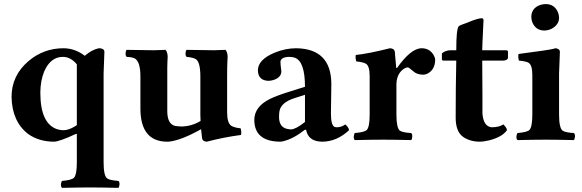

<svg xmlns="http://www.w3.org/2000/svg" viewBox="-20 -678 2824 932"><path d="M482.9 109.9Q482.9 174.8 500 188Q512.7 197.3 555.2 200.2Q563.5 208.5 558.1 227.5Q556.6 231.9 555.2 233.9Q468.8 231.9 418 231.9Q364.3 231.9 280.8 233.9Q272.5 225.6 277.8 206.5Q279.3 202.1 280.8 200.2Q329.1 196.3 339.8 184.1Q353 168 353 109.9V-27.8H348.1Q267.6 9.8 241.2 9.8Q168.9 9.3 116.2 -27.8Q38.1 -88.9 36.1 -208Q36.1 -311.5 118.7 -381.8Q192.4 -443.8 288.1 -443.8Q344.2 -443.4 391.6 -407.2Q424.8 -436 458 -443.4Q461.9 -443.8 463.9 -443.8Q485.8 -442.4 486.8 -426.8Q486.8 -425.3 482.9 -321.3ZM353 -70.8V-365.7Q322.8 -401.9 285.2 -401.9Q225.1 -401.9 194.3 -330.6Q176.3 -286.1 175.8 -229Q175.8 -75.2 260.3 -49.8Q273.9 -45.9 288.1 -45.9Q313 -45.9 344.2 -64.9Q349.6 -68.4 353 -70.8Z M1082.5 -132.8Q1082.5 -80.1 1103.5 -66.9Q1118.2 -58.1 1147.9 -55.2Q1153.3 -37.1 1149.9 -22.9Q1064.9 -11.7 983.9 9.8Q962.9 8.3 960.9 -6.8Q960.9 -8.3 956.1 -50.8Q858.4 3.9 798.3 9.8Q793.5 10.3 789.6 9.8Q662.1 7.8 661.6 -149.9V-306.2Q661.6 -380.9 632.8 -395Q619.6 -400.9 594.7 -401.9Q586.4 -410.2 591.3 -429.7Q592.8 -434.1 594.7 -436Q681.2 -434.1 726.6 -434.1Q748.5 -434.1 783.7 -436Q793.5 -424.8 793.9 -401.9Q793.9 -393.6 793 -384.3Q791.5 -358.9 792 -306.2V-139.2Q792 -76.2 829.6 -66.9Q841.8 -64.5 861.8 -64Q910.6 -64.9 953.6 -90.8Q952.6 -107.4 952.6 -120.6V-306.2Q952.6 -375.5 931.2 -390.6Q918 -398.9 885.7 -401.9Q877.4 -410.2 882.3 -429.7Q883.8 -434.1 885.7 -436Q972.2 -434.1 1017.6 -434.1Q1038.1 -434.1 1074.7 -436Q1084.5 -424.8 1085 -401.9Q1085 -393.6 1084 -384.3Q1082.5 -358.9 1082.5 -306.2Z M1465.8 -48.3 1459.5 -47.9Q1405.3 -4.9 1356 7.3Q1346.2 9.8 1339.4 9.8Q1215.3 8.3 1214.4 -95.2Q1214.4 -160.2 1290.5 -197.8Q1324.2 -214.4 1393.6 -235.8L1460.4 -256.8Q1460.4 -382.3 1409.2 -398.4Q1397.9 -401.9 1383.3 -401.9Q1344.7 -400.9 1341.3 -379.4Q1341.3 -365.7 1345.7 -332Q1345.7 -304.7 1313 -291.5Q1298.8 -286.1 1283.7 -285.6Q1232.9 -287.1 1231.9 -336.4Q1231.9 -388.2 1312 -421.9Q1365.2 -443.8 1417.5 -443.8Q1587.4 -441.4 1588.4 -271L1586.4 -127Q1586.4 -68.4 1605 -61.5Q1609.9 -60.1 1614.3 -60.1Q1638.7 -60.5 1656.2 -74.2Q1673.8 -58.1 1674.3 -45.9Q1614.3 9.8 1543.5 9.8Q1476.1 8.8 1465.8 -48.3ZM1460.4 -217.8 1408.2 -201.2Q1345.2 -180.7 1336.9 -140.1Q1334.5 -128.4 1334.5 -109.9Q1334.5 -56.2 1382.3 -50.8Q1387.7 -50.3 1392.6 -49.8Q1416.5 -50.8 1460.4 -85.9Z M1904.3 -268.1V-122.1Q1904.3 -57.1 1920.9 -43.9Q1933.6 -34.7 1976.1 -32.2Q1984.4 -23.9 1979.5 -4.4Q1978 0 1976.1 2Q1889.6 0 1839.4 0Q1786.1 0 1703.1 2H1702.1Q1693.8 -6.3 1699.2 -25.4Q1700.7 -29.8 1702.1 -32.2Q1750.5 -36.1 1761.2 -47.9Q1774.4 -64 1774.4 -122.1V-309.1Q1774.4 -357.4 1756.3 -368.7Q1742.7 -376.5 1709.5 -379.9Q1704.1 -397.5 1707 -411.1Q1766.1 -417 1873 -443.8Q1893.6 -442.9 1896.5 -426.8Q1896.5 -425.8 1903.3 -348.1H1907.2Q1974.6 -443.4 2026.4 -443.8Q2064.5 -443.8 2084.5 -411.6Q2091.8 -398.9 2092.3 -388.2Q2092.3 -343.3 2059.1 -322.8Q2046.9 -315.9 2034.7 -315.4Q2002.9 -315.9 1986.3 -332Q1964.8 -350.1 1960 -351.1Q1944.8 -350.1 1928.2 -334Q1904.8 -309.6 1904.3 -268.1Z M2167 -434.1H2194.8Q2194.8 -534.7 2206.1 -549.8Q2210 -555.2 2249.5 -568.4Q2255.4 -570.3 2258.8 -572.3Q2297.9 -588.4 2319.3 -589.8Q2326.2 -587.9 2327.1 -581.1Q2327.1 -579.1 2321.8 -467.8L2320.8 -434.1H2438Q2444.8 -432.6 2445.8 -428.2V-397Q2444.3 -384.8 2421.9 -383.8H2320.8Q2320.8 -325.2 2321.8 -213.9Q2322.3 -147.5 2321.8 -127Q2326.7 -64.5 2366.2 -60.1Q2404.8 -60.5 2422.9 -74.2Q2440.4 -58.1 2440.9 -45.9Q2417.5 -12.7 2354 3.4Q2328.1 9.8 2305.2 9.8Q2254.9 8.3 2222.2 -18.1Q2192.4 -44.4 2191.9 -105Q2191.9 -252.9 2194.8 -383.8H2129.9Q2125.5 -385.7 2125 -390.1V-418.9Q2142.6 -433.6 2167 -434.1Z M2693.8 -122.1Q2693.8 -57.1 2710.9 -43.9Q2723.6 -34.7 2766.1 -32.2Q2774.4 -23.9 2769 -4.4Q2767.6 0 2766.1 2Q2679.7 0 2628.9 0Q2575.7 0 2492.7 2H2491.7Q2483.4 -6.3 2488.8 -25.4Q2490.2 -29.8 2491.7 -32.2Q2540 -36.1 2550.8 -47.9Q2564 -64 2564 -122.1V-314Q2564 -361.3 2546.4 -373Q2533.2 -380.9 2499 -383.8Q2493.7 -401.9 2497.1 -416Q2647.9 -435.5 2668 -441.4Q2672.4 -442.9 2674.8 -443.8Q2696.8 -442.4 2697.8 -426.8Q2697.8 -425.3 2693.8 -321.3ZM2559.1 -596.2Q2559.6 -634.8 2594.7 -650.9Q2610.4 -657.7 2628.9 -658.2Q2671.4 -658.2 2688.5 -618.2Q2693.8 -604.5 2693.8 -591.8Q2693.8 -561 2663.1 -541.5Q2644.5 -530.3 2623 -529.8Q2580.6 -529.8 2564 -569.8Q2559.1 -583 2559.1 -596.2Z"/></svg>

Font: Linux Libertine O
Style: Bold
Weight: 700
Designer: Philipp H. Poll
Foundry: Philipp H. Poll
Version: Version 5.0.0